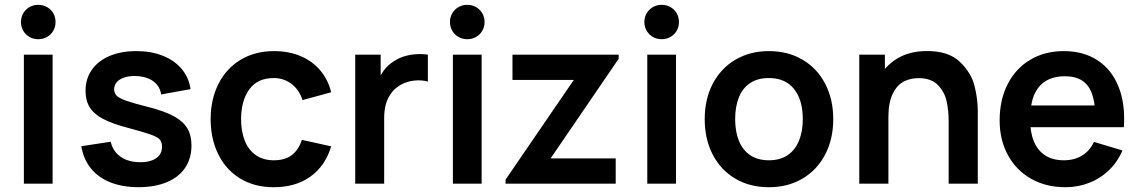

<svg xmlns="http://www.w3.org/2000/svg" viewBox="-20 -769 4768 804"><path d="M80 -540H200.3V0H80ZM67.8 -676.8Q67.8 -696.8 77.3 -713.2Q86.8 -729.7 103.2 -739.2Q119.7 -748.8 140.2 -748.8Q160.6 -748.8 177.2 -739.2Q193.8 -729.7 203.2 -713.2Q212.6 -696.8 212.6 -676.8Q212.6 -656.8 203.2 -640.3Q193.8 -623.9 177.2 -614.4Q160.6 -604.8 140.2 -604.8Q119.7 -604.8 103.2 -614.4Q86.8 -623.9 77.3 -640.3Q67.8 -656.8 67.8 -676.8Z M320.5 -156.7 443.5 -175.5Q449.6 -148.7 466.3 -129.3Q483.1 -110 508.9 -99.8Q534.8 -89.7 567.7 -89.7Q596.2 -89.7 616.6 -97.5Q637 -105.2 647.8 -119.7Q658.5 -134.1 658.5 -154.2Q658.5 -173.4 649.4 -184.2Q640.3 -194.9 612.9 -204.9Q585.4 -214.9 521 -232.2Q452.1 -249.9 412.6 -270.7Q373.1 -291.4 355.6 -319.6Q338.2 -347.8 338.2 -389Q338.2 -439 364.5 -476.6Q390.8 -514.2 438.8 -534.6Q486.8 -555 550.7 -555Q613 -555 662 -535.5Q711.1 -515.9 741.2 -479.8Q771.2 -443.7 777.8 -395.7L654.8 -373.5Q651.7 -396.3 638.5 -413Q625.3 -429.8 603.6 -439.3Q581.8 -448.8 552.7 -450.5Q524.4 -451.8 503 -445.3Q481.6 -438.8 469.8 -426Q458 -413.1 458 -395.2Q458 -378.8 468.8 -368Q479.6 -357.3 509.6 -346.8Q539.7 -336.2 605.5 -319.7Q670.9 -302.8 709.1 -281.7Q747.3 -260.5 764.6 -231.3Q781.8 -202.2 781.8 -159.7Q781.8 -105.8 755.2 -66.3Q728.6 -26.8 678.3 -6Q628.1 14.8 559.2 14.8Q492.8 14.8 442.3 -5.3Q391.8 -25.5 360.7 -63.8Q329.6 -102.2 320.5 -156.7Z M862 -270Q862.2 -352.9 894.7 -417.5Q927.2 -482.2 987.4 -518.6Q1047.6 -555 1128.2 -555Q1188.9 -555 1238.5 -534.2Q1288 -513.3 1321 -474.3Q1354.1 -435.3 1366.8 -382.7L1246.8 -349.8Q1233.1 -393 1200.7 -417.6Q1168.3 -442.2 1126.5 -442.2Q1058.4 -442.2 1024.1 -395Q989.8 -347.9 989.5 -270Q989.7 -218 1005.2 -179.3Q1020.7 -140.7 1051.5 -119.3Q1082.3 -97.8 1126.5 -97.8Q1173.2 -97.8 1201.4 -119.1Q1229.7 -140.4 1244.2 -183.3L1366.8 -156.2Q1342.1 -73.7 1279.6 -29.3Q1217.1 15 1126.5 15Q1045.1 15 985.3 -21.8Q925.5 -58.5 893.9 -123.2Q862.2 -187.8 862 -270Z M1467.5 -540H1574V-408.5L1561 -425.5Q1571.5 -453.2 1588.4 -475.3Q1605.3 -497.5 1628 -511.7Q1647.3 -525.1 1671.5 -532.7Q1695.8 -540.2 1721.3 -542Q1746.8 -543.8 1771.7 -540V-427.5Q1746.1 -434.8 1715.2 -431.6Q1684.4 -428.5 1659.8 -414.7Q1635.4 -401.4 1619.6 -380.7Q1603.8 -359.9 1596.2 -333.9Q1588.7 -307.8 1588.7 -274.3V0H1467.5Z M1876.5 -540H1996.8V0H1876.5ZM1864.2 -676.8Q1864.2 -696.8 1873.8 -713.2Q1883.3 -729.7 1899.8 -739.2Q1916.2 -748.8 1936.7 -748.8Q1957.1 -748.8 1973.7 -739.2Q1990.3 -729.7 1999.7 -713.2Q2009.1 -696.8 2009.1 -676.8Q2009.1 -656.8 1999.7 -640.3Q1990.3 -623.9 1973.7 -614.4Q1957.1 -604.8 1936.7 -604.8Q1916.2 -604.8 1899.8 -614.4Q1883.3 -623.9 1873.8 -640.3Q1864.2 -656.8 1864.2 -676.8Z M2097 -16.7 2382.8 -434.3H2126V-540H2570.7V-523L2285.7 -105.7H2558.3V0H2097Z M2690.5 -540H2810.8V0H2690.5ZM2678.2 -676.8Q2678.2 -696.8 2687.8 -713.2Q2697.3 -729.7 2713.8 -739.2Q2730.2 -748.8 2750.7 -748.8Q2771.1 -748.8 2787.7 -739.2Q2804.3 -729.7 2813.7 -713.2Q2823.1 -696.8 2823.1 -676.8Q2823.1 -656.8 2813.7 -640.3Q2804.3 -623.9 2787.7 -614.4Q2771.1 -604.8 2750.7 -604.8Q2730.2 -604.8 2713.8 -614.4Q2697.3 -623.9 2687.8 -640.3Q2678.2 -656.8 2678.2 -676.8Z M2931 -270.2Q2931 -353.9 2964.8 -418.6Q2998.7 -483.2 3059.8 -519.1Q3121 -555 3199.7 -555Q3279.9 -555 3341 -518.8Q3402.2 -482.7 3435.7 -417.8Q3469.2 -353 3469.2 -270.2Q3469.2 -186.7 3435.4 -122Q3401.7 -57.2 3340.5 -21.1Q3279.3 15 3199.7 15Q3119.5 15 3058.6 -21.2Q2997.7 -57.4 2964.3 -122.2Q2931 -186.9 2931 -270.2ZM3341.7 -270.2Q3341.7 -350.2 3305.2 -396.2Q3268.7 -442.2 3199.7 -442.2Q3152.2 -442.2 3120.8 -420.8Q3089.2 -399.5 3073.9 -360.9Q3058.5 -322.2 3058.5 -270.2Q3058.5 -217 3074.6 -178.2Q3090.8 -139.5 3122.2 -118.7Q3153.8 -97.8 3199.7 -97.8Q3246.2 -97.8 3278.1 -119.3Q3310 -140.8 3325.8 -179.8Q3341.7 -218.8 3341.7 -270.2Z M3826.3 -441.8Q3791.7 -441.8 3763.8 -427.2Q3736 -412.7 3718.1 -376Q3700.2 -339.3 3700.2 -277.5L3628.7 -308.2Q3628.7 -377.9 3655.7 -434Q3682.7 -490.2 3735.3 -522.8Q3788 -555.3 3862.2 -555.3Q3952.7 -555.3 3999.8 -509.8Q4047 -464.2 4060.8 -409.5Q4074.5 -354.8 4074.5 -301.5V0H3952.5V-260.2Q3952.5 -307 3944 -345.3Q3935.6 -383.7 3907.5 -412.8Q3879.5 -441.8 3826.3 -441.8ZM3578.2 -540H3685.5V-372.5H3700.2V0H3578.2Z M4166 -264.2Q4166 -351.3 4199.9 -417.2Q4233.8 -483.2 4294.8 -519.1Q4355.7 -555 4434.7 -555Q4517.5 -555 4576.7 -516Q4635.9 -477.1 4664.3 -404.9Q4692.8 -332.8 4686.1 -236.3H4566.5V-280.3Q4566.2 -339.5 4552.6 -376.6Q4539.1 -413.7 4511.2 -431.7Q4483.4 -449.7 4439.7 -449.7Q4390.8 -449.7 4358.2 -429.2Q4325.6 -408.8 4309.5 -368.9Q4293.5 -329 4293.5 -270Q4293.5 -215.2 4309.5 -176.7Q4325.6 -138.2 4357.3 -118Q4389.1 -97.8 4434.7 -97.8Q4478.7 -97.8 4511.1 -117.6Q4543.5 -137.4 4561 -174.8L4680.2 -139Q4659.8 -90.9 4623.7 -56.2Q4587.5 -21.4 4540.5 -3.2Q4493.4 15 4441.3 15Q4360.3 15 4297.9 -20.3Q4235.5 -55.7 4200.8 -119.3Q4166 -182.9 4166 -264.2ZM4255.5 -327.5H4627.2V-236.3H4255.5Z"/></svg>

Font: Tap Sans
Style: Regular
Weight: 400
Designer: Tap Payments
Foundry: Tap Payments
Version: Version 1.001;Glyphs 3.1.2 (3151)